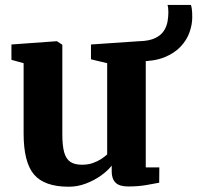

<svg xmlns="http://www.w3.org/2000/svg" viewBox="-20 -732 785 764"><path d="M490 10Q455 10 439.8 -5.2Q424.5 -20.5 424.5 -49V-73Q408.5 -52.5 381.5 -33.2Q354.5 -14 321.5 -1.5Q288.5 11 253.5 11Q156.5 11 115.2 -37.8Q74 -86.5 74 -200.5V-480.5L25.5 -494V-555L205.5 -568H206.5L228 -554V-198.5Q228 -153 235.2 -126.5Q242.5 -100 259.5 -88.2Q276.5 -76.5 306 -76.5Q331 -76.5 350.2 -83.5Q369.5 -90.5 383.8 -100Q398 -109.5 406.5 -117.5V-480.5L342 -496V-555L533 -568H536L560 -554V-66H614L613.5 -5Q595.5 -1.5 563.2 4.2Q531 10 490 10ZM535.5 -488 534 -568Q574.5 -569 598 -580.8Q621.5 -592.5 632.5 -610Q643.5 -627.5 646.8 -647Q650 -666.5 650 -683Q650 -693.5 649 -701Q648 -708.5 646.5 -712.5H739.5Q741.5 -708.5 743.2 -697Q745 -685.5 745 -663.5Q745 -634.5 734.2 -603.8Q723.5 -573 699 -546.8Q674.5 -520.5 634.5 -504.2Q594.5 -488 535.5 -488Z"/></svg>

Font: Merriweather ExtraBold
Style: Regular
Weight: 800
Version: Version 2.100